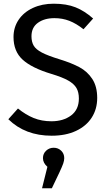

<svg xmlns="http://www.w3.org/2000/svg" viewBox="-20 -721 585 1037"><path d="M483 -621 431 -563Q392 -594 354.5 -608.5Q317 -623 274 -623Q220 -623 185 -598Q150 -573 150 -525Q150 -495 162 -474.5Q174 -454 206.5 -437Q239 -420 301 -401Q366 -381 409 -358Q452 -335 478.5 -294.5Q505 -254 505 -192Q505 -132 475.5 -86Q446 -40 390.5 -14Q335 12 259 12Q116 12 25 -77L77 -135Q119 -101 162 -83.5Q205 -66 258 -66Q322 -66 364 -97.5Q406 -129 406 -189Q406 -223 393 -245.5Q380 -268 348.5 -286Q317 -304 257 -322Q151 -354 102 -399Q53 -444 53 -521Q53 -573 80.5 -614Q108 -655 157.5 -678Q207 -701 270 -701Q339 -701 388 -681.5Q437 -662 483 -621ZM327 133Q327 146 321.5 162Q316 178 301 210L260 296H207L236 180Q212 159 212 133Q212 109 229 93Q246 77 270 77Q294 77 310.5 93Q327 109 327 133Z"/></svg>

Font: Wolseley Sans
Style: Regular
Weight: 400
Designer: Carrois Corporate & Edenspiekermann AG
Foundry: Carrois Corporate GbR & Edenspiekermann AG
Version: Version 4.202